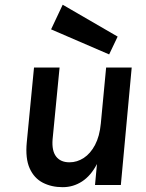

<svg xmlns="http://www.w3.org/2000/svg" viewBox="-20 -767 604 796"><path d="M239.9 9Q193.5 9 157.4 -9.6Q121.3 -28.3 103 -69.1Q84.6 -110 91 -177L121 -487H227L198 -189Q194.3 -141.7 212.8 -117.9Q231.3 -94.1 268 -94.1Q299.6 -94.1 327.3 -112.2Q355 -130.3 374 -166.1Q393 -202 398 -255.1L420 -487H526L481 0H373.9L382 -87Q356.7 -38.4 320.1 -14.7Q283.6 9 239.9 9ZM432.5 -541.4 191.8 -645.3 239.9 -747.4 467.7 -615.3Z"/></svg>

Font: Karla
Style: Italic
Weight: 400
Italic angle: -8°
Designer: Jonathan Pinhorn
Version: Version 2.004;gftools[0.9.33]